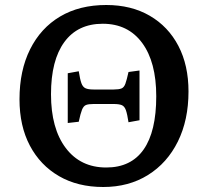

<svg xmlns="http://www.w3.org/2000/svg" viewBox="-20 -734 822 768"><path d="M393 14Q291 14 216 -29.5Q141 -73 99.5 -151.5Q58 -230 58 -337Q58 -452 100.5 -537Q143 -622 220.5 -668Q298 -714 405 -714Q505 -714 579 -671Q653 -628 693.5 -550.5Q734 -473 734 -368Q734 -254 691.5 -168Q649 -82 572 -34Q495 14 393 14ZM405 -64Q504 -64 554.5 -136Q605 -208 605 -349Q605 -486 548.5 -562.5Q492 -639 391 -639Q291 -639 237.5 -566Q184 -493 184 -357Q184 -220 243 -142Q302 -64 405 -64ZM251 -242V-441L295 -449Q300 -417 305.5 -401.5Q311 -386 322 -381Q333 -376 354 -376H435Q455 -376 465.5 -380Q476 -384 481.5 -399Q487 -414 494 -446L538 -452V-253L494 -245Q489 -278 483.5 -293.5Q478 -309 467 -313.5Q456 -318 435 -318H354Q334 -318 324 -314Q314 -310 308 -295Q302 -280 295 -247Z"/></svg>

Font: Literata 12pt Medium
Style: Regular
Weight: 500
Designer: Latin by Veronika Burian and Jose Scaglione. Greek by Irene Vlachou. Cyrillic by Vera Evstafieva.
Foundry: TypeTogether
Version: Version 3.002